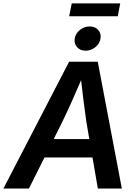

<svg xmlns="http://www.w3.org/2000/svg" viewBox="-46 -1082 783 1102"><path d="M-26.4 0 350.6 -727.5H515.1L653.3 0H515.6L450.2 -379.4Q441.9 -436.5 432.6 -509.5Q423.3 -582.5 413.1 -676.8H443.4Q403.8 -584.5 371.3 -511.5Q338.9 -438.5 310.1 -379.4L120.1 0ZM153.3 -178.2 170.9 -283.7H550.3L533.2 -178.2ZM445.3 -791Q414.6 -791 396.5 -811.3Q378.4 -831.5 382.8 -860.8Q387.7 -890.1 412.6 -910.2Q437.5 -930.2 468.3 -930.2Q499.5 -930.2 517.6 -910.2Q535.6 -890.1 530.8 -860.8Q526.4 -831.5 501.2 -811.3Q476.1 -791 445.3 -791ZM644 -1062.5 629.9 -988.8H351.1L365.7 -1062.5Z"/></svg>

Font: Inter 20pt SemiBold
Style: Italic
Weight: 600
Italic angle: -9.3988°
Version: Version 4.001;git-66647c0bb